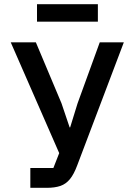

<svg xmlns="http://www.w3.org/2000/svg" viewBox="-20 -901 640 921"><path d="M125.5 0V-95H236L264 -166.5L31.5 -698H152L275 -405.5L314 -290H316.5L352 -405L458.5 -698H574L350.5 -108Q334.5 -65 315.5 -41.8Q296.5 -18.5 269.8 -9.2Q243 0 203.5 0ZM157.5 -797V-881H449.5V-797Z"/></svg>

Font: Lilex Medium
Style: Regular
Weight: 500
Designer: Mike Abbink, Paul van der Laan, Pieter van Rosmalen, Mikhael Khrustik
Foundry: Mikhael Khrustik
Version: Version 1.100